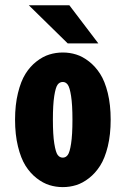

<svg xmlns="http://www.w3.org/2000/svg" viewBox="-20 -716 490 746"><path d="M362 -547.5H243L92 -695.5H249.5ZM38.5 -251Q38.5 -308.5 49.8 -354.5Q61 -400.5 79 -429.2Q97 -458 121.8 -477.2Q146.5 -496.5 171.8 -504.2Q197 -512 224 -512Q251 -512 276 -504.2Q301 -496.5 325.8 -477.2Q350.5 -458 369 -429.2Q387.5 -400.5 398.8 -354.5Q410 -308.5 410 -251Q410 -193 398.8 -147Q387.5 -101 369 -72Q350.5 -43 325.8 -23.8Q301 -4.5 276 3.2Q251 11 224 11Q197 11 172 3.2Q147 -4.5 122.2 -23.8Q97.5 -43 79.2 -72Q61 -101 49.8 -147Q38.5 -193 38.5 -251ZM224 -103.5Q235.5 -103.5 243.2 -113.8Q251 -124 256.2 -158Q261.5 -192 261.5 -251Q261.5 -309 256.2 -342.8Q251 -376.5 243.2 -387Q235.5 -397.5 224 -397.5Q211.5 -397.5 203.8 -387Q196 -376.5 190.8 -343Q185.5 -309.5 185.5 -251Q185.5 -192 191 -158Q196.5 -124 204.2 -113.8Q212 -103.5 224 -103.5Z"/></svg>

Font: League Mono Condensed
Style: Bold
Weight: 700
Width: 1
Designer: Tyler Finck
Foundry: The League of Moveable Type / Tyler Finck
Version: Version 2.210